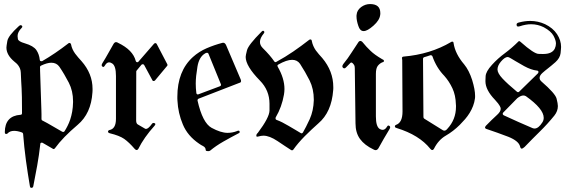

<svg xmlns="http://www.w3.org/2000/svg" viewBox="-20 -714 2771 933"><path d="M85 -578.1Q65.4 -558.6 65.4 -538.6Q65.4 -536.6 66.9 -524.9Q68.4 -512.7 101.1 -503.4Q142.6 -491.2 156.7 -470.7Q170.4 -450.7 173.3 -423.3Q173.8 -418.5 176.5 -417.5Q179.2 -416.5 181.2 -416.5Q183.6 -416.5 185.1 -417Q247.6 -453.1 312.5 -503.4Q314.5 -505.4 317.4 -505.4Q318.8 -505.4 321.5 -503.9Q324.2 -502.4 325.2 -498.5Q327.6 -485.4 332.8 -474.4Q337.9 -463.4 345 -453.6Q352.1 -443.8 360.1 -434.8Q368.2 -425.8 376 -417Q429.7 -356 429.7 -282.2Q429.7 -278.3 429.7 -273.9Q429.7 -269.5 429.2 -265.1Q422.9 -162.6 357.4 -107.4Q285.2 -46.4 247.1 6.3Q244.1 10.3 240.7 10.3Q237.8 10.3 235.8 8.3Q223.6 1 211.4 -5.9Q199.2 -12.7 187 -20Q184.1 -21 183.1 -21Q181.2 -21 178.5 -19.8Q175.8 -18.6 175.8 -13.7Q169.9 39.6 160.9 89.8Q151.9 140.1 141.6 191.9Q139.2 198.7 133.8 198.7Q133.3 198.7 130.1 198.5Q127 198.2 125.5 191.9Q120.6 162.6 115.5 130.6Q110.4 98.6 106 65.7Q101.6 32.7 98.1 0Q94.7 -32.7 92.3 -63.5Q91.3 -68.8 86.9 -70.3Q65.4 -78.1 48.8 -78.1Q27.8 -78.1 17.1 -65.9Q14.2 -63 10.7 -63Q9.3 -63 6.3 -64Q3.4 -64.9 3.4 -71.8Q3.9 -150.9 79.6 -156.2Q86.9 -156.2 86.9 -164.1V-179.2Q86.9 -215.8 86.4 -241.9Q85.9 -268.1 85 -283.7Q84 -299.3 83 -318.6Q82 -337.9 81.1 -360.8Q80.6 -372.1 77.4 -380.1Q74.2 -388.2 69.8 -394.5Q65.4 -400.9 60.1 -405.8Q54.7 -410.6 49.3 -415Q11.2 -446.8 11.2 -482.9Q11.2 -489.3 15.6 -514.6Q20 -540 70.3 -585.9Q76.2 -591.8 80.6 -591.8Q83 -591.8 85.7 -589.6Q88.4 -587.4 88.4 -585Q88.4 -581.5 85 -578.1ZM181.6 -135.7Q181.6 -129.9 186 -128.4Q210.9 -115.7 234.4 -101.6Q257.8 -87.4 282.7 -73.7Q285.6 -72.8 287.6 -72.8Q291.5 -72.8 293.9 -76.7Q301.3 -88.4 308.3 -102.3Q315.4 -116.2 321.3 -133.5Q327.1 -150.9 330.8 -171.6Q334.5 -192.4 335 -217.3V-220.2V-220.7V-221.2V-221.7Q335 -272 314.5 -312Q303.7 -332.5 292.5 -351.8Q281.2 -371.1 268.6 -389.6Q254.9 -409.2 229.5 -409.2Q209 -409.2 179.2 -395Q174.3 -393.1 174.3 -387.7Q174.8 -384.8 174.8 -380.4Q174.8 -376 174.8 -370.1L181.2 -176.8Q181.6 -169.9 181.6 -159.7Q181.6 -149.4 181.6 -135.7Z M641.6 -129.4Q641.6 -113.8 649.4 -109.4L684.6 -88.9Q687 -87.4 689 -87.4Q700.7 -87.4 718.8 -112.8Q721.7 -116.7 726.1 -116.7Q728.5 -116.7 731.7 -115.2Q734.9 -113.8 734.9 -110.4Q734.9 -107.9 731 -103Q679.2 -45.4 652.3 9.3Q648.9 15.1 643.6 15.1Q639.6 15.1 634.3 9.3Q607.4 -22 583.5 -39.1Q560.1 -55.2 513.7 -66.4Q504.9 -68.8 504.9 -74.2Q504.9 -79.6 511.2 -82Q543.5 -87.4 543.5 -136.7V-137.2V-137.7V-138.2V-344.7Q543.5 -394.5 524.9 -405.8Q516.6 -411.1 510.3 -411.1Q498.5 -411.1 489.7 -395.5Q485.8 -388.7 481.9 -388.7Q480 -388.7 477.1 -390.9Q474.1 -393.1 474.1 -397.5Q474.1 -401.4 478 -407.7Q492.2 -430.2 505.1 -453.6Q518.1 -477.1 531.7 -500.5Q537.1 -509.3 543.9 -509.3Q548.8 -509.3 553.7 -505.9Q626 -471.2 639.6 -418Q641.1 -413.1 643.8 -412.4Q646.5 -411.6 647.5 -411.6Q651.4 -411.6 653.3 -415L728.5 -501.5Q731.4 -504.4 734.9 -504.4Q735.8 -504.4 736.8 -504.4Q739.7 -503.4 741.7 -500L793 -401.9Q793.9 -398.9 793.9 -398.4Q793.9 -395.5 792 -393.6L733.4 -323.2Q730.5 -320.3 727.1 -320.3Q726.6 -320.3 724.1 -320.6Q721.7 -320.8 720.2 -324.7L680.7 -397.9Q678.7 -400.9 676.3 -401.4Q673.8 -401.9 673.3 -401.9Q669.9 -401.9 667 -398.9L644 -371.1Q642.1 -369.1 642.1 -366.2Z M979.5 13.7Q979 2.4 967.3 -3.9Q956.5 -9.3 947.8 -15.6Q891.6 -53.7 868.7 -108.9Q845.2 -164.1 842.3 -225.1Q841.8 -230 841.8 -234.4Q841.8 -238.8 841.8 -243.7Q841.8 -368.7 917.5 -437Q946.8 -463.4 984.1 -479.5Q1021.5 -495.6 1061 -505.9Q1062.5 -506.3 1064.5 -506.3Q1073.7 -506.3 1079.1 -493.7L1149.4 -328.6Q1151.4 -324.2 1151.4 -320.3Q1151.4 -314.5 1146 -312H1145L944.8 -234.4Q939.9 -232.4 939.9 -227.1V-226.1V-225.6V-225.1Q964.4 -116.7 1008.3 -92.8Q1053.2 -68.4 1085.9 -68.4Q1109.4 -68.4 1131.8 -77.1Q1135.7 -79.1 1138.7 -79.1Q1142.6 -79.1 1143.8 -76.4Q1145 -73.7 1145 -72.3Q1145 -69.3 1140.6 -66.9Q1101.1 -46.4 1065.2 -25.9Q1029.3 -5.4 1001 18.1Q997.1 20.5 992.2 20.5Q990.2 20.5 984.9 19.8Q979.5 19 979.5 13.7ZM934.1 -262.2Q934.6 -258.3 936.8 -256.6Q939 -254.9 940.9 -254.9Q941.9 -254.9 944.8 -255.9L1048.8 -294.9Q1054.2 -297.4 1054.2 -301.3Q1054.2 -302.2 1053.2 -305.2L993.7 -451.2Q991.7 -457.5 985.8 -457.5Q981 -457.5 976.1 -454.1Q947.3 -437 939.5 -390.1Q935.5 -366.2 933.3 -345.7Q931.2 -325.2 931.2 -308.1Q931.2 -285.2 934.1 -262.2Z M1235.8 -50.8Q1231.9 -49.8 1230.5 -49.8Q1226.1 -49.8 1225.8 -52.2Q1225.6 -54.7 1225.6 -55.2Q1225.6 -62 1232.9 -68.4Q1288.6 -142.6 1289.6 -176.3V-209.5Q1289.6 -275.4 1242.7 -322.8Q1173.8 -393.1 1173.8 -437.5Q1173.8 -444.8 1180.2 -469.7Q1187 -496.1 1251 -560.1Q1254.9 -564.5 1258.3 -564.5Q1260.3 -564.5 1262.5 -562.5Q1264.6 -560.5 1264.6 -558.1Q1264.6 -555.2 1261.7 -551.3Q1243.2 -528.8 1243.2 -510.3Q1243.2 -494.1 1256.8 -480.5Q1293 -444.8 1312.5 -416Q1314.9 -412.1 1318.4 -412.1Q1321.3 -412.1 1323.2 -413.6Q1366.2 -437 1405 -463.6Q1443.8 -490.2 1481.9 -520Q1485.4 -522.5 1487.8 -522.5Q1488.8 -522.5 1491.7 -521.5Q1494.6 -520.5 1495.1 -515.1Q1497.6 -502 1502.7 -490.5Q1507.8 -479 1514.6 -469.2Q1521.5 -459.5 1529.8 -450.2Q1538.1 -440.9 1545.9 -432.1Q1599.6 -368.2 1599.6 -291Q1599.6 -287.1 1599.6 -283.4Q1599.6 -279.8 1599.1 -275.9Q1591.3 -168.9 1526.9 -114.3Q1510.7 -100.1 1494.4 -84.7Q1478 -69.3 1460.9 -52.2Q1427.7 -18.6 1405.3 13.2Q1401.9 16.6 1398.9 16.6Q1397 16.6 1394.5 15.1Q1380.9 6.3 1364.3 -4.6Q1347.7 -15.6 1328.1 -28.8Q1289.1 -54.7 1260.3 -54.7Q1248.5 -54.7 1235.8 -50.8ZM1324.2 -131.3Q1337.4 -126.5 1351.6 -119.4Q1365.7 -112.3 1381.3 -103Q1398.4 -93.3 1413.3 -84.2Q1428.2 -75.2 1441.4 -67.4Q1443.8 -65.9 1445.8 -65.9Q1449.2 -65.9 1452.1 -70.3Q1459 -82.5 1467.3 -98.4Q1475.6 -114.3 1484.9 -134.8Q1503.4 -175.8 1504.9 -227.1V-228.5V-229V-229.5Q1504.9 -281.7 1484.4 -323.2Q1473.6 -344.2 1462.2 -364.3Q1450.7 -384.3 1438 -403.8Q1424.3 -423.3 1399.4 -423.3Q1373 -423.3 1332.5 -400.4Q1328.1 -398.4 1328.1 -394.5Q1328.1 -392.1 1329.6 -389.6Q1362.3 -333 1362.3 -281.2Q1362.3 -274.4 1361.6 -267.8Q1360.8 -261.2 1359.9 -254.4Q1349.6 -194.3 1319.8 -143.6Q1318.8 -141.6 1318.8 -140.1Q1318.8 -138.7 1319.6 -135.5Q1320.3 -132.3 1324.2 -131.3Z M1778.3 -694.3Q1828.1 -694.3 1828.1 -650.4Q1828.1 -648.4 1828.1 -646.5Q1828.1 -644.5 1827.6 -642.1Q1824.7 -615.7 1794.9 -589.4Q1765.1 -563 1747.6 -563H1747.1Q1729 -563 1721.2 -588.4Q1712.4 -614.3 1712.4 -633.8Q1712.4 -636.2 1712.4 -638.2Q1712.4 -640.1 1712.9 -642.1Q1714.4 -664.1 1734.9 -679.7Q1754.9 -694.3 1778.3 -694.3ZM1704.1 -382.3Q1704.1 -391.6 1701.2 -397.5Q1692.9 -410.2 1687 -410.2Q1684.1 -410.2 1681.2 -406.7L1661.6 -386.7Q1657.2 -381.8 1652.8 -381.8Q1649.9 -381.8 1646.7 -384.8Q1643.6 -387.7 1643.6 -391.6Q1643.6 -397 1648.9 -403.8Q1670.9 -430.7 1687.7 -457.5Q1704.6 -484.4 1722.7 -510.7Q1726.6 -515.1 1731 -515.1Q1735.8 -515.1 1740.7 -510.3Q1751 -497.6 1761 -486.8Q1771 -476.1 1780.8 -466.8Q1799.8 -448.2 1836.4 -426.8Q1845.7 -423.3 1845.7 -418.5Q1845.7 -418 1845 -415Q1844.2 -412.1 1838.9 -411.6Q1826.2 -406.7 1816.4 -394.8Q1806.6 -382.8 1806.6 -355V-148.4Q1806.6 -98.6 1825.2 -87.4Q1832.5 -83 1839.4 -83Q1851.6 -83 1860.4 -98.1Q1863.3 -104 1867.7 -104Q1869.6 -104 1872.8 -101.8Q1876 -99.6 1876 -95.7Q1876 -91.8 1872.1 -85.4Q1857.4 -62 1844.7 -39.3Q1832 -16.6 1818.8 6.8Q1813 15.6 1805.2 15.6Q1801.3 15.6 1795.9 12.7Q1751.5 -8.3 1729.5 -38.6Q1707.5 -68.8 1707.5 -114.7Z M2088.9 8.8Q2085.4 15.1 2080.6 15.1Q2075.7 15.1 2070.8 8.8Q2017.1 -58.1 1907.7 -91.8Q1898.9 -94.2 1898.9 -99.1Q1898.9 -99.6 1899.2 -102.3Q1899.4 -105 1904.8 -107.4Q1936 -118.2 1936 -172.4L1934.6 -421.4Q1934.6 -426.8 1933.8 -429Q1933.1 -431.2 1933.1 -432.1Q1933.1 -434.1 1934.6 -436.3Q1936 -438.5 1940.9 -439Q2071.3 -450.2 2171.9 -509.8Q2174.3 -511.7 2177.7 -511.7Q2178.7 -511.7 2181.2 -511Q2183.6 -510.3 2184.1 -504.4Q2191.9 -452.1 2235.8 -400.9Q2259.3 -372.1 2274.4 -325.2Q2288.6 -278.3 2288.6 -249Q2288.6 -245.6 2288.6 -242.4Q2288.6 -239.3 2288.1 -236.3Q2285.6 -216.8 2278.8 -199Q2272 -181.2 2262.2 -165.3Q2252.4 -149.4 2240 -135Q2227.5 -120.6 2214.4 -107.4Q2183.1 -76.2 2146 -54.7Q2109.9 -33.7 2088.9 8.8ZM2037.6 -146.5Q2037.6 -139.2 2043.5 -136.2L2129.9 -82.5Q2134.8 -79.1 2139.2 -79.1Q2146.5 -79.1 2153.3 -87.4Q2195.8 -132.8 2195.8 -195.3Q2195.8 -198.2 2195.8 -201.2Q2195.8 -204.1 2195.3 -207Q2194.3 -251 2178.5 -284.9Q2162.6 -318.8 2139.2 -345.2Q2100.6 -384.8 2081.1 -440.9Q2080.1 -443.4 2077.4 -444.6Q2074.7 -445.8 2073.2 -445.8Q2071.3 -445.8 2070.3 -445.3Q2063 -442.9 2055.7 -440.4Q2048.3 -438 2041 -436Q2035.6 -433.6 2035.6 -427.7Z M2502.9 -605Q2530.8 -612.3 2556.6 -612.3Q2594.2 -612.3 2628.4 -596.7Q2667 -578.1 2686.8 -548.1Q2706.5 -518.1 2706.5 -485.8Q2706.5 -482.4 2705.8 -474.9Q2705.1 -467.3 2704.1 -455.6Q2701.2 -432.1 2679.2 -412.1Q2668 -402.3 2659.2 -395Q2650.4 -387.7 2642.8 -381.8Q2635.3 -376 2628.7 -370.6Q2622.1 -365.2 2615.7 -359.4Q2602.1 -347.2 2602.1 -335.4Q2602.1 -325.7 2611.8 -317.4Q2678.2 -259.8 2684.6 -234.9Q2690.9 -210 2690.9 -198.7Q2690.9 -173.8 2673.8 -152.3Q2640.1 -110.8 2603 -74.5Q2565.9 -38.1 2529.3 0Q2520 8.3 2515.1 8.3Q2509.8 8.3 2507.3 -2Q2501 -28.8 2450.2 -49.3Q2424.3 -59.1 2397.5 -68.8Q2370.6 -78.6 2342.3 -87.9Q2336.9 -90.3 2336.9 -94.2Q2336.9 -97.2 2340.8 -102.5Q2367.7 -130.4 2396.5 -156.7Q2413.1 -171.9 2413.1 -185.1Q2413.1 -187.5 2412.4 -190.7Q2411.6 -193.8 2408.7 -199Q2405.8 -204.1 2400.4 -211.4Q2395 -218.8 2385.3 -229Q2338.9 -276.9 2338.9 -319.3Q2338.9 -320.3 2339.1 -326.2Q2339.4 -332 2339.8 -343.3Q2340.8 -366.2 2370.6 -398.9Q2398.9 -430.2 2433.6 -455.6Q2468.3 -481.4 2499.5 -512.7Q2501 -514.2 2502.9 -514.2Q2505.9 -514.2 2509.8 -510.3Q2575.2 -452.1 2597.7 -452.1Q2608.9 -451.7 2614.5 -451.7Q2620.1 -451.7 2620.6 -451.7Q2662.6 -451.7 2675.8 -477.5Q2681.6 -490.2 2681.6 -502.4Q2681.6 -517.6 2669.9 -540Q2657.7 -562.5 2622.6 -581.5Q2593.3 -596.2 2561 -596.2Q2535.2 -596.2 2505.9 -586.4Q2502.4 -585 2498.5 -585Q2492.2 -585 2491.2 -589.1Q2490.2 -593.3 2490.2 -594.7Q2490.2 -602.5 2502.9 -605ZM2492.2 -268.1Q2494.6 -266.1 2497.6 -266.1Q2500.5 -266.1 2502.9 -268.6L2593.8 -357.4Q2596.7 -361.3 2596.7 -364.3Q2596.7 -365.2 2595.7 -367.9Q2594.7 -370.6 2588.9 -371.1Q2561.5 -374 2527.3 -392.6Q2500 -408.2 2484.1 -417.5Q2468.3 -426.8 2462.9 -430.2Q2451.7 -437 2447.3 -437Q2433.1 -437 2414.1 -414.6Q2397.5 -395 2397.5 -376.5Q2397.5 -358.4 2421.9 -332.3Q2446.3 -306.2 2492.2 -268.1ZM2424.8 -166.5Q2422.9 -163.1 2422.9 -160.6Q2422.9 -156.7 2427.7 -153.8Q2462.9 -137.7 2497.3 -122.1Q2531.7 -106.4 2566.9 -91.8Q2572.8 -89.4 2577.6 -89.4Q2596.7 -89.4 2615.7 -119.6Q2622.1 -129.4 2622.1 -141.6Q2622.1 -185.1 2535.6 -246.6Q2530.3 -250 2522.9 -250Q2510.7 -250 2493.7 -236.8Z"/></svg>

Font: UnifrakturMaguntia sl
Style: Regular
Weight: 400
Designer: j. 'mach' wust, based on a font by Peter Wiegel, original typeface by Carl Albert Fahrenwaldt 1901
Version: Version 2010-11-24